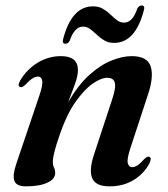

<svg xmlns="http://www.w3.org/2000/svg" viewBox="-20 -665 610 696"><path d="M52.5 -349.5Q42.5 -354 53 -373Q77 -413.5 116.2 -437.5Q155.5 -461.5 201 -461.5Q262.5 -461.5 262.5 -411Q262.5 -389.5 251.2 -358.8Q240 -328 226.5 -293Q262.5 -356 303.2 -392.8Q344 -429.5 384 -445.5Q424 -461.5 457 -461.5Q514.5 -461.5 526.2 -424.2Q538 -387 517 -324L453 -129Q439.5 -88.5 443.2 -73.8Q447 -59 459 -59Q468 -59 478.2 -65.5Q488.5 -72 503.5 -89Q514.5 -99.5 521.5 -96.5Q531.5 -92 521 -71.5Q501 -34.5 463.8 -12Q426.5 10.5 377 10.5Q326.5 10.5 314.2 -19.2Q302 -49 321 -105.5L385.5 -301.5Q401 -347 396.2 -365Q391.5 -383 368.5 -383Q346.5 -383 316 -361.8Q285.5 -340.5 254 -296Q222.5 -251.5 198.5 -182.5Q183.5 -140 177.5 -115.8Q171.5 -91.5 171.5 -78Q171.5 -66 175.8 -57.5Q180 -49 180 -37.5Q180 -16 151.8 -2.8Q123.5 10.5 74 10.5Q39 10.5 32 -9.8Q25 -30 39 -71L122.5 -318Q136 -357.5 133 -372.5Q130 -387.5 117.5 -387.5Q108.5 -387.5 98 -381Q87.5 -374.5 70.5 -356.5Q59.5 -346.5 52.5 -349.5ZM393.5 -509.5Q373 -509.5 358 -518.5Q343 -527.5 330.8 -539.2Q318.5 -551 306.8 -559.8Q295 -568.5 281 -568.5Q250 -568.5 233 -518Q227.5 -506.5 217 -506.5Q204 -506.5 209 -524Q240 -642 317 -642Q338 -642 353 -633.2Q368 -624.5 380 -612.8Q392 -601 403.8 -592Q415.5 -583 429.5 -583Q461 -583 477.5 -633.5Q483 -645 494 -645Q506.5 -645 501.5 -628Q471 -509.5 393.5 -509.5Z"/></svg>

Font: Fraunces 72pt SemiBold
Style: Italic
Weight: 600
Italic angle: -16°
Version: Version 1.000;[b76b70a41]